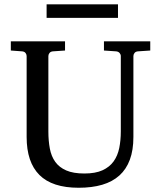

<svg xmlns="http://www.w3.org/2000/svg" viewBox="-20 -865 752 901"><path d="M627 -624Q616.2 -623 611.1 -616.2Q606 -609.4 606 -602.1V-222.2Q606 -160.6 589.4 -115.7Q572.8 -70.8 540.3 -41.5Q507.8 -12.2 459.7 2Q411.6 16.1 349.1 16.1Q225.1 16.1 165 -43.9Q105 -104 105 -222.2V-602.1Q105 -609.4 99.9 -616.2Q94.7 -623 84 -624L30.8 -627.9V-670.9H285.2V-627.9L228 -624Q217.3 -623 212.2 -616.2Q207 -609.4 207 -602.1V-248Q207 -204.1 213.9 -167.7Q220.7 -131.3 239.3 -105.5Q257.8 -79.6 290.8 -65.2Q323.7 -50.8 376 -50.8Q427.7 -50.8 460.9 -65.9Q494.1 -81.1 513.2 -107.7Q532.2 -134.3 539.6 -170.4Q546.9 -206.5 546.9 -248V-602.1Q546.9 -609.4 541.3 -616.2Q535.6 -623 524.9 -624L467.8 -627.9V-670.9H685.1V-627.9ZM198.7 -781.2V-844.7H533.7V-781.2Z"/></svg>

Font: Charis SIL
Style: Regular
Weight: 400
Foundry: SIL International
Version: Version 4.112